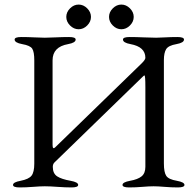

<svg xmlns="http://www.w3.org/2000/svg" viewBox="-20 -815 843 840"><path d="M210 -551V-181Q210 -170 213 -167.5Q216 -165 221 -170L601 -539Q616 -554 616 -562Q616 -610 551 -622Q518 -628 518 -642Q518 -653 547 -653Q575 -653 608.5 -651.5Q642 -650 663 -650Q679 -650 703 -651.5Q727 -653 756 -653Q785 -653 785 -642Q785 -628 752 -622Q717 -616 707 -600Q697 -584 697 -552V-100Q697 -61 707.5 -45.5Q718 -30 754 -24Q787 -18 787 -6Q787 5 758 5Q729 5 700 2.5Q671 0 652 0Q632 0 603 2.5Q574 5 545 5Q516 5 516 -6Q516 -18 549 -24Q583 -30 599.5 -43.5Q616 -57 616 -85V-434Q616 -485 612 -485Q610 -485 606 -481L218 -104Q211 -97 211 -85Q211 -56 230 -43.5Q249 -31 289 -24Q322 -18 322 -6Q322 5 293 5Q265 5 231.5 2.5Q198 0 176 0Q156 0 125 2.5Q94 5 66 5Q37 5 37 -6Q37 -18 70 -24Q106 -31 118 -46.5Q130 -62 130 -99V-551Q130 -588 121 -602Q112 -616 77 -622Q44 -628 44 -642Q44 -653 73 -653Q102 -653 130 -651.5Q158 -650 176 -650Q195 -650 224 -651.5Q253 -653 282 -653Q311 -653 311 -642Q311 -628 278 -622Q210 -610 210 -551ZM286.5 -778.5Q303 -795 324 -795Q345 -795 361.5 -778.5Q378 -762 378 -741Q378 -720 361.5 -703.5Q345 -687 324 -687Q303 -687 286.5 -703.5Q270 -720 270 -741Q270 -762 286.5 -778.5ZM473.5 -778.5Q490 -795 511 -795Q532 -795 548.5 -778.5Q565 -762 565 -741Q565 -720 548.5 -703.5Q532 -687 511 -687Q490 -687 473.5 -703.5Q457 -720 457 -741Q457 -762 473.5 -778.5Z"/></svg>

Font: EB Garamond 08
Style: Regular
Weight: 400
Version: Version 0.016 ; ttfautohint (v1.5)